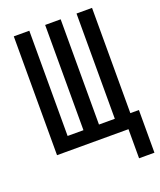

<svg xmlns="http://www.w3.org/2000/svg" viewBox="-164 -836 928 1116"><g transform="rotate(-20 300.0 -277.5)"><path d="M595 180H500V0H58V-735H154V-84H252V-735H348V-84H446V-735H542V-84H595Z"/></g></svg>

Font: Iosevka Fixed Curly Md Ex
Style: Regular
Weight: 500
Width: 7
Monospace: yes
Designer: Belleve Invis
Foundry: Belleve Invis
Version: Version 30.1.2